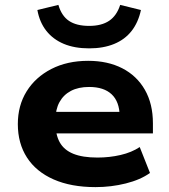

<svg xmlns="http://www.w3.org/2000/svg" viewBox="-20 -755 692 786"><path d="M371 11Q271 11 199.5 -20.5Q128 -52 90.5 -110Q53 -168 53 -247Q53 -323 89 -381Q125 -439 190 -472.5Q255 -506 341 -506Q421 -506 480.5 -475.5Q540 -445 573 -387.5Q606 -330 606 -250V-209H185V-297H487L470 -280Q469 -339 437 -369Q405 -399 345 -399Q301 -399 270.5 -383Q240 -367 223.5 -337Q207 -307 207 -264V-253Q207 -204 224.5 -172.5Q242 -141 280 -125.5Q318 -110 379 -110Q428 -110 473.5 -120.5Q519 -131 552 -153L594 -47Q555 -19 495 -4Q435 11 371 11ZM345 -557Q285 -557 241 -575.5Q197 -594 169.5 -629Q142 -664 133 -714L219 -735Q232 -690 262.5 -669.5Q293 -649 345 -649Q396 -649 427 -670Q458 -691 472 -735L557 -714Q546 -663 518.5 -628Q491 -593 447 -575Q403 -557 345 -557Z"/></svg>

Font: Nunito Sans 10pt SemiExpanded ExtraBold
Style: Regular
Weight: 800
Width: 6
Designer: Vernon Adams
Foundry: Vernon Adams
Version: Version 3.101;gftools[0.9.27]